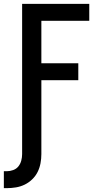

<svg xmlns="http://www.w3.org/2000/svg" viewBox="-24 -755 544 998"><path d="M-4 223V135H11Q28 135 44.5 129Q61 123 71.5 110Q82 97 86.5 80Q91 63 91 46V-735H440V-647H191V-426H383V-338H191V46Q191 70 186.5 94Q182 118 171.5 139Q161 160 143.5 177Q126 194 104.5 204.5Q83 215 59 219Q35 223 11 223Z"/></svg>

Font: Iosevka Custom Semibold
Style: Regular
Weight: 600
Designer: Belleve Invis
Foundry: Belleve Invis
Version: Version 27.0.2; ttfautohint (v1.8.4)